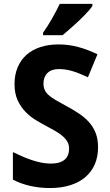

<svg xmlns="http://www.w3.org/2000/svg" viewBox="-20 -951 564 981"><path d="M481 -198.2Q481 -150.4 464.6 -112.1Q448.2 -73.7 416.7 -46.6Q385.3 -19.5 339.6 -4.9Q293.9 9.8 234.9 9.8Q183.1 9.8 135 -1Q86.9 -11.7 45.9 -33.2V-173.8Q69.3 -162.6 93.3 -152.1Q117.2 -141.6 141.8 -133.3Q166.5 -125 191.2 -120.1Q215.8 -115.2 240.2 -115.2Q265.1 -115.2 283 -120.8Q300.8 -126.5 311.8 -136.5Q322.8 -146.5 327.9 -160.4Q333 -174.3 333 -190.9Q333 -210.9 324.5 -226.3Q315.9 -241.7 300.5 -255.1Q285.2 -268.6 263.4 -281.2Q241.7 -293.9 214.8 -308.1Q192.4 -319.8 164.6 -336.4Q136.7 -353 112.1 -377.7Q87.4 -402.3 70.8 -437.3Q54.2 -472.2 54.2 -521Q54.2 -568.8 70.1 -606.7Q85.9 -644.5 115.2 -670.7Q144.5 -696.8 186.3 -710.4Q228 -724.1 279.8 -724.1Q305.7 -724.1 330.3 -720.7Q355 -717.3 379.2 -710.9Q403.3 -704.6 427.7 -695.3Q452.1 -686 478 -673.8L429.2 -556.2Q407.2 -566.4 388.2 -574.2Q369.1 -582 351.1 -587.4Q333 -592.8 315.7 -595.5Q298.3 -598.1 280.8 -598.1Q242.7 -598.1 222.4 -577.9Q202.1 -557.6 202.1 -523.9Q202.1 -505.9 208.3 -491.9Q214.4 -478 227.8 -465.8Q241.2 -453.6 262.5 -440.9Q283.7 -428.2 314 -412.1Q350.6 -392.6 381.3 -372.3Q412.1 -352.1 434.3 -327.4Q456.5 -302.7 468.8 -271.5Q481 -240.2 481 -198.2ZM200.2 -771V-784.2Q210.4 -798.3 222.2 -816.9Q233.9 -835.4 245.4 -855.2Q256.8 -875 267.1 -894.8Q277.3 -914.6 285.2 -931.2H452.1V-920.9Q446.8 -912.1 436.5 -900.1Q426.3 -888.2 413.1 -874.5Q399.9 -860.8 384.8 -846.4Q369.6 -832 354.2 -818.4Q338.9 -804.7 324.7 -792.5Q310.5 -780.3 299.3 -771Z"/></svg>

Font: Droid Sans
Style: Bold
Weight: 700
Foundry: Ascender Corporation
Version: Version 1.00 build 112